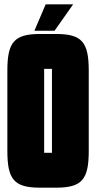

<svg xmlns="http://www.w3.org/2000/svg" viewBox="-20 -862 444 887"><path d="M139 -720H232L318 -842H191ZM239 5C359 5 390 -33 390 -165V-535C390 -667 359 -705 239 -705H165C45 -705 14 -667 14 -535V-165C14 -33 45 5 165 5ZM184 -544H220V-156H184Z"/></svg>

Font: Queering Heavy
Style: Bold
Weight: 900
Designer: Adam Naccarato
Foundry: adamnac
Version: Version 2.000;hotconv 1.0.109;makeotfexe 2.5.65596